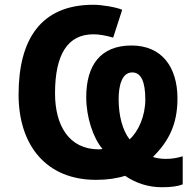

<svg xmlns="http://www.w3.org/2000/svg" viewBox="-20 -745 816 806"><path d="M532 -554C402 -554 342 -471 342 -337C342 -253 371 -166 410 -120C408 -119 403 -118 395 -118C269 -118 211 -219 211 -353C211 -518 265 -601 372 -601C397 -601 425 -596 455 -587L493 -704C467 -715 408 -725 372 -725C151 -725 58 -579 58 -348C58 -135 174 10 383 10C430 10 471 4 505 -7C552 25 604 41 660 41C698 41 727 37 747 29V-89C725 -82 702 -78 677 -78C655 -78 637 -81 622 -86C685 -149 725 -219 725 -331C725 -463 660 -554 532 -554ZM524 -160C495 -197 478 -258 478 -329C478 -381 490 -441 535 -441C572 -441 590 -403 590 -327C590 -258 561 -193 524 -160Z"/></svg>

Font: Passageway
Style: Regular
Weight: 700
Foundry: Ascender Corporation
Version: Version 1.11